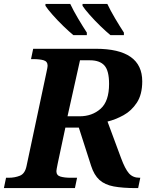

<svg xmlns="http://www.w3.org/2000/svg" viewBox="-43 -964 770 984"><path d="M-23 0 -12 -53H1Q33 -53 59 -63.5Q85 -74 93 -113L195 -593Q201 -620 201 -627Q201 -649 181 -655Q161 -661 129 -661H116L127 -714H448Q686 -714 686 -547Q686 -480 658.5 -438Q631 -396 590 -373.5Q549 -351 508 -341L577 -155Q598 -98 618 -75.5Q638 -53 672 -53H676L665 0H655Q586 0 540 -8.5Q494 -17 466.5 -42Q439 -67 424 -114L361 -310H292L253 -127Q246 -93 246 -87Q246 -65 267 -59Q288 -53 319 -53H352L341 0ZM365 -368Q429 -368 472.5 -406.5Q516 -445 516 -534Q516 -602 492 -628.5Q468 -655 418 -655H367L303 -368ZM523 -784Q501 -802 471.5 -830.5Q442 -859 416.5 -888Q391 -917 380 -934V-944H507Q523 -910 547 -869.5Q571 -829 592 -797V-784ZM333 -784Q311 -802 281.5 -830.5Q252 -859 226.5 -888Q201 -917 190 -934V-944H317Q333 -910 357 -869.5Q381 -829 402 -797V-784Z"/></svg>

Font: Noto Serif
Style: Bold Italic
Weight: 700
Italic angle: -12°
Designer: Monotype Design Team
Foundry: Monotype Imaging Inc.
Version: Version 2.013